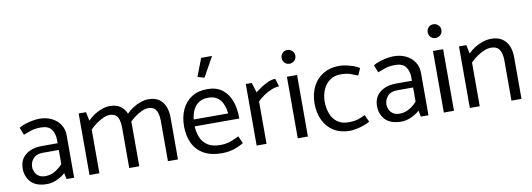

<svg xmlns="http://www.w3.org/2000/svg" viewBox="-58 -1111 4131 1490"><g transform="rotate(-10 2007.0 -366.0)"><path d="M123 -138Q123 -176 148.5 -204.5Q174 -233 223 -233H350V-122Q325 -93 290 -72Q255 -51 213 -51Q182 -51 162 -64Q142 -77 132.5 -97.5Q123 -118 123 -138ZM104 -396Q131 -407 163.5 -418Q196 -429 243 -429Q301 -429 325.5 -396Q350 -363 350 -313V-286H225Q147 -286 98 -247.5Q49 -209 49 -138Q49 -74 90 -31Q131 12 216 12Q256 12 296.5 -7Q337 -26 360 -49L370 0H430V-334Q430 -382 406 -419Q382 -456 339.5 -477Q297 -498 241 -498Q221 -498 190 -492.5Q159 -487 129.5 -477.5Q100 -468 81 -455Z M629 0V-344Q653 -369 680.5 -388.5Q708 -408 735 -420Q762 -432 784 -432Q816 -432 833 -417.5Q850 -403 857 -377.5Q864 -352 864 -318V0H943V-329Q943 -378 928 -416.5Q913 -455 881 -477.5Q849 -500 797 -500Q769 -500 737 -489Q705 -478 675.5 -459Q646 -440 623 -416L609 -485H551V0ZM934 -344Q958 -369 985 -388.5Q1012 -408 1039 -420Q1066 -432 1089 -432Q1120 -432 1137 -417.5Q1154 -403 1161.5 -377.5Q1169 -352 1169 -318V0H1248V-329Q1248 -378 1233 -416.5Q1218 -455 1185.5 -477.5Q1153 -500 1102 -500Q1074 -500 1041.5 -489Q1009 -478 979.5 -459Q950 -440 927 -416Z M1772 -230V-237Q1772 -310 1750.5 -369Q1729 -428 1683.5 -463Q1638 -498 1565 -498Q1493 -498 1442.5 -465.5Q1392 -433 1365.5 -376Q1339 -319 1339 -244Q1339 -168 1367 -110Q1395 -52 1451.5 -20Q1508 12 1593 12Q1629 12 1659.5 5.5Q1690 -1 1716.5 -12.5Q1743 -24 1766 -37L1740 -95Q1702 -76 1668 -64.5Q1634 -53 1592 -53Q1532 -53 1495 -76Q1458 -99 1440.5 -139Q1423 -179 1420 -230ZM1422 -284Q1427 -328 1443.5 -361Q1460 -394 1489.5 -412.5Q1519 -431 1562 -431Q1604 -431 1631.5 -412.5Q1659 -394 1674 -361Q1689 -328 1694 -284ZM1561 -589 1648 -745H1562L1508 -604Z M1946 0V-334Q1968 -356 1997 -376Q2026 -396 2058.5 -409Q2091 -422 2119 -422L2100 -485Q2074 -485 2043.5 -472Q2013 -459 1985.5 -440.5Q1958 -422 1939 -407L1915 -485H1868V0Z M2272 0V-485H2192V0ZM2231 -581Q2253 -581 2269 -596.5Q2285 -612 2285 -635Q2285 -658 2268.5 -673.5Q2252 -689 2230 -689Q2207 -689 2192 -673.5Q2177 -658 2177 -635Q2177 -612 2192 -596.5Q2207 -581 2231 -581Z M2735 -87Q2707 -73 2677.5 -63.5Q2648 -54 2600 -54Q2550 -54 2515.5 -79Q2481 -104 2464 -147.5Q2447 -191 2447 -245Q2448 -297 2466.5 -339Q2485 -381 2520 -406Q2555 -431 2604 -431Q2651 -431 2681 -420.5Q2711 -410 2739 -398L2763 -453Q2743 -467 2713.5 -477Q2684 -487 2655 -492.5Q2626 -498 2606 -498Q2533 -498 2479 -465.5Q2425 -433 2396.5 -376Q2368 -319 2367 -244Q2367 -168 2395 -110Q2423 -52 2475.5 -19.5Q2528 13 2601 13Q2622 13 2651 7.5Q2680 2 2709.5 -8Q2739 -18 2760 -31Z M2915 -138Q2915 -176 2940.5 -204.5Q2966 -233 3015 -233H3142V-122Q3117 -93 3082 -72Q3047 -51 3005 -51Q2974 -51 2954 -64Q2934 -77 2924.5 -97.5Q2915 -118 2915 -138ZM2896 -396Q2923 -407 2955.5 -418Q2988 -429 3035 -429Q3093 -429 3117.5 -396Q3142 -363 3142 -313V-286H3017Q2939 -286 2890 -247.5Q2841 -209 2841 -138Q2841 -74 2882 -31Q2923 12 3008 12Q3048 12 3088.5 -7Q3129 -26 3152 -49L3162 0H3222V-334Q3222 -382 3198 -419Q3174 -456 3131.5 -477Q3089 -498 3033 -498Q3013 -498 2982 -492.5Q2951 -487 2921.5 -477.5Q2892 -468 2873 -455Z M3423 0V-485H3343V0ZM3382 -581Q3404 -581 3420 -596.5Q3436 -612 3436 -635Q3436 -658 3419.5 -673.5Q3403 -689 3381 -689Q3358 -689 3343 -673.5Q3328 -658 3328 -635Q3328 -612 3343 -596.5Q3358 -581 3382 -581Z M3626 0V-344Q3650 -369 3678 -388.5Q3706 -408 3735.5 -420Q3765 -432 3789 -432Q3839 -432 3857.5 -400Q3876 -368 3876 -318V0H3955V-328Q3955 -378 3939 -416.5Q3923 -455 3889.5 -477.5Q3856 -500 3803 -500Q3771 -500 3737 -489Q3703 -478 3673 -459Q3643 -440 3620 -416L3606 -485H3548V0Z"/></g></svg>

Font: Catamaran
Style: Regular
Weight: 400
Designer: Pria Ravichandran
Version: Version 2.000